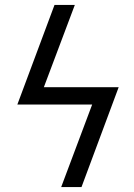

<svg xmlns="http://www.w3.org/2000/svg" viewBox="-20 -755 540 775"><path d="M227 0 352 -333H50L200 -735H282L157 -403H459L309 0Z"/></svg>

Font: Iosevka SS18
Style: Italic
Weight: 400
Italic angle: -9°
Monospace: yes
Designer: Belleve Invis
Foundry: Belleve Invis
Version: Version 25.1.1; ttfautohint (v1.8.4)